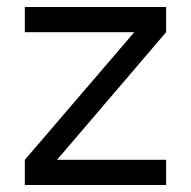

<svg xmlns="http://www.w3.org/2000/svg" viewBox="-20 -529 546 549"><path d="M455 -437 143 -72H455V0H51V-72L364 -437H51V-509H455Z"/></svg>

Font: SUIT Variable
Style: Regular
Weight: 400
Designer: Sunn Youn; Korean Glyphs from Source Han Sans (Sandoll Communications; Soo-young Jang, Joo-yeon Kang)
Foundry: Sunn
Version: Version 1.150;FEAKit 1.0